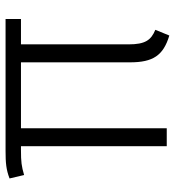

<svg xmlns="http://www.w3.org/2000/svg" viewBox="10 -614 614 673"><g transform="rotate(-90 316.5 -278.0)"><path d="M586 -511V-565H124C82 -565 58 -563 27 -551L39 -500C70 -509 85 -511 126 -511H140V0H203V-511H434V-129C434 -48 458 -12 528 9L548 -40C512 -55 497 -75 497 -134V-511Z"/></g></svg>

Font: Glow Sans SC Normal
Style: Regular
Weight: 400
Designer: Ryoko NISHIZUKA (kana, bopomofo & ideographs); Paul D. Hunt (Latin, Greek & Cyrillic); Sandoll Communications, Soo-young
Version: Version 0.93